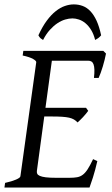

<svg xmlns="http://www.w3.org/2000/svg" viewBox="-20 -844 502 864"><path d="M418 -119.1Q408.2 -76.7 398.2 -45.4Q388.2 -14.2 382.8 0H0L2.9 -21Q33.7 -27.8 52.2 -35.9Q70.8 -43.9 71.8 -50.8L143.1 -564Q144 -569.8 128.9 -578.6Q113.8 -587.4 82 -594.2L85 -615.2H444.8L457 -603Q454.6 -590.3 450.9 -575.2Q447.3 -560.1 442.6 -544.9Q438 -529.8 433.1 -516.1Q428.2 -502.4 423.8 -493.2H402.8Q405.3 -515.6 404.8 -530.5Q404.3 -545.4 400.9 -554.4Q397.5 -563.5 391.6 -567.1Q385.7 -570.8 377 -570.8H213.4L184.6 -358.9H367.2L377 -345.2Q372.1 -338.4 366 -331.1Q359.9 -323.7 353.3 -316.7Q346.7 -309.6 340.3 -303.5Q334 -297.4 329.1 -293Q321.3 -301.3 312.5 -306.4Q303.7 -311.5 290.8 -314.5Q277.8 -317.4 259 -318.6Q240.2 -319.8 212.9 -319.8H179.2L146 -75.2Q145 -67.9 147.5 -62.3Q149.9 -56.6 159.2 -52.5Q168.5 -48.3 186 -46.1Q203.6 -43.9 232.9 -43.9H292Q312.5 -43.9 326.7 -46.4Q340.8 -48.8 352.3 -57.4Q363.8 -65.9 374.5 -82.5Q385.3 -99.1 398.9 -127.9ZM152.8 -685.1Q170.9 -724.6 190.7 -751.2Q210.4 -777.8 231 -793.9Q251.5 -810.1 272 -817.1Q292.5 -824.2 312 -824.2Q333.5 -824.2 352.3 -817.1Q371.1 -810.1 386.7 -793.7Q402.3 -777.3 414.6 -750.7Q426.8 -724.1 435.1 -685.1Q428.2 -676.8 421.9 -672.4Q415.5 -668 408.2 -664.1Q401.4 -690.9 389.9 -709.5Q378.4 -728 364.5 -739.5Q350.6 -751 335.2 -756.1Q319.8 -761.2 306.2 -761.2Q290.5 -761.2 273.2 -756.1Q255.9 -751 238.5 -739.5Q221.2 -728 204.3 -709.5Q187.5 -690.9 173.8 -664.1Q167 -668 162.4 -671.9Q157.7 -675.8 152.8 -685.1Z"/></svg>

Font: Gentium Plus Viet
Style: Italic
Weight: 400
Italic angle: -8°
Designer: J. Victor Gaultney, Annie Olsen, Iska Routamaa, Becca Hirsbrunner
Foundry: SIL International
Version: Version 5.000